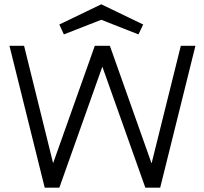

<svg xmlns="http://www.w3.org/2000/svg" viewBox="-20 -873 947 893"><path d="M188 0 24 -660H92L227 -114L421 -660H491L685 -113L821 -660H889L725 0H656L456 -563L256 0ZM451 -853 646 -759 624 -713 451 -781 277 -713 256 -759Z"/></svg>

Font: Lil Grotesk
Style: Regular
Weight: 400
Designer: Bastien Sozeau
Foundry: NBR — Bastien Sozeau
Version: Version 4.002; ttfautohint (v1.8.4.7-5d5b)